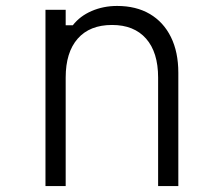

<svg xmlns="http://www.w3.org/2000/svg" viewBox="-20 -626 740 646"><path d="M133 0V-593H201V-541H225Q249 -572 288.5 -589Q328 -606 374 -606Q438 -606 484 -579Q530 -552 555 -501.5Q580 -451 580 -381V0H512V-365Q512 -450 471.5 -496Q431 -542 357 -542Q282 -542 241.5 -496Q201 -450 201 -365V0Z"/></svg>

Font: Martian Mono SemiExpanded ExtraLight
Style: Regular
Weight: 250
Monospace: yes
Version: Version 0.930